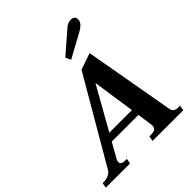

<svg xmlns="http://www.w3.org/2000/svg" viewBox="-292 -1134 1298 1298"><g transform="rotate(-45 357.0 -485.5)"><path d="M411 -777 393 -815 535 -938Q568 -971 600 -971Q620 -971 629 -961.5Q638 -952 638 -937Q638 -918 623.5 -901.5Q609 -885 580 -869ZM712 -37 706 0H412L419 -37H438Q463 -37 474 -46.5Q485 -56 485 -77Q485 -82 483 -96L469 -192H214L155 -87Q147 -73 147 -63Q147 -50 157.5 -43.5Q168 -37 183 -37H204L197 0H-35L-28 -37H-12Q8 -37 29 -47Q50 -57 60 -74L413 -680L531 -721L646 -72Q649 -54 662 -45.5Q675 -37 692 -37ZM461 -246 416 -550 245 -246Z"/></g></svg>

Font: Taviraj SemiBold
Style: Italic
Weight: 600
Italic angle: -12°
Designer: Katatrad Team
Foundry: CadsonDemak
Version: Version 1.001